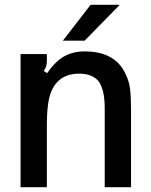

<svg xmlns="http://www.w3.org/2000/svg" viewBox="-20 -783 630 803"><path d="M66 0V-557H176V-530Q176 -515 173 -505.5Q170 -496 163 -486L177 -477Q211 -526 248 -547Q285 -568 334 -568Q459 -568 503 -478Q520 -445 524 -410.5Q528 -376 528 -328V0H418V-329Q418 -414 389 -447Q362 -475 311 -475Q250 -475 217 -437Q195 -413 185.5 -372Q176 -331 176 -261V0ZM334 -613H243L359 -763H481Z"/></svg>

Font: Open Sauce Sans Medium
Style: Regular
Weight: 500
Designer: Alfredo Marco Pradil
Foundry: Creative Sauce Fz LLC
Version: Version 1.477